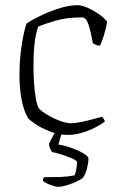

<svg xmlns="http://www.w3.org/2000/svg" viewBox="-20 -520 458 740"><path d="M242 0Q207 0 173.5 -13Q140 -26 117 -41.5Q94 -57 88 -65Q70 -96 62.5 -139.5Q55 -183 55 -229Q55 -288 63 -342Q71 -396 82 -429Q104 -444 138.5 -460.5Q173 -477 210.5 -488.5Q248 -500 278 -500Q296 -500 319 -489.5Q342 -479 362.5 -464.5Q383 -450 393 -436Q389 -413 381.5 -387Q374 -361 365 -344Q358 -344 350.5 -347Q343 -350 338 -353Q334 -374 329 -397Q324 -420 316.5 -436.5Q309 -453 296 -453Q237 -453 191.5 -439.5Q146 -426 128 -418Q121 -403 115 -366Q109 -329 109 -258Q109 -233 111 -202Q113 -171 117.5 -144Q122 -117 129 -103Q141 -90 164 -76.5Q187 -63 212 -54Q237 -45 253 -45Q270 -45 294 -50Q318 -55 340 -61Q362 -67 373 -70Q375 -68 379 -63Q383 -58 384 -51Q350 -27 312 -13.5Q274 0 242 0ZM206 200Q193 200 171.5 191.5Q150 183 145 176Q145 171 147 168Q149 165 150 163Q187 163 214.5 162Q242 161 267 156Q272 147 274.5 130Q277 113 277 103Q271 96 254 89Q237 82 217 75.5Q197 69 181 66Q177 61 173 52Q169 43 169 34Q177 17 188.5 -3.5Q200 -24 207 -37H227L205 37Q231 41 258 51Q285 61 303 72Q321 83 321 91Q321 107 315 130Q309 153 299 166Q277 181 248.5 190.5Q220 200 206 200Z"/></svg>

Font: Texturina 72pt Thin
Style: Regular
Weight: 100
Designer: Guillermo Torres Carreño
Foundry: Omnibus-Type
Version: Version 1.002; ttfautohint (v1.8.3)